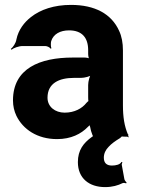

<svg xmlns="http://www.w3.org/2000/svg" viewBox="-20 -558 576 784"><path d="M437 118C415 118 404 107 404 86C404 69 411 54 424 41C435 29 450 18 470 6C472 4 480 -2 479 -4L475 -2C476 0 489 0 491 0H499C501 0 503 2 504 3L506 1C505 0 503 -2 503 -4C503 -5 505 -7 505 -7L502 -10C488 -43 482 -80 482 -128V-352C482 -383 477 -410 466 -433C435 -501 368 -538 270 -538C201 -538 145 -519 106 -488C79 -467 55 -436 47 -397C45 -382 33 -365 24 -358L27 -355C35 -362 57 -370 72 -370H165C173 -370 184 -364 187 -359L190 -361C187 -366 187 -383 189 -390C198 -419 226 -434 262 -434C315 -434 340 -404 340 -353V-338C340 -331 342 -318 346 -314L349 -317C345 -321 332 -323 325 -323H277C143 -323 33 -279 33 -148C33 -125 38 -104 47 -85C74 -30 132 10 213 10C270 10 311 -11 339 -40C343 -43 349 -49 350 -53L347 -54C345 -51 346 -44 348 -40C350 -28 353 -18 357 -8C358 -6 360 0 362 1L363 -3C361 -3 356 0 354 2C321 26 298 55 298 104C298 170 344 206 409 206C439 206 462 199 480 190C484 188 492 189 495 191L497 187C494 185 489 178 488 174L477 114C477 111 479 107 480 105L476 103C471 114 453 118 437 118ZM174 -159C174 -218 221 -240 282 -240H311C325 -240 349 -246 356 -253L353 -256C346 -249 340 -225 340 -211V-162C340 -159 340 -145 342 -143L345 -146C343 -148 335 -141 333 -138C315 -115 284 -98 244 -98C205 -98 174 -122 174 -159Z"/></svg>

Font: Asimov
Style: Edge
Weight: 500
Designer: Google
Version: Version 2.000980: 2014